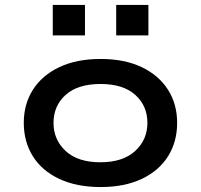

<svg xmlns="http://www.w3.org/2000/svg" viewBox="-20 -746 810 775"><path d="M386 9Q289 9 219 -24Q149 -57 112.5 -115.5Q76 -174 76 -250Q76 -326 113 -384Q150 -442 219.5 -475Q289 -508 386 -508Q483 -508 552 -475Q621 -442 658 -384Q695 -326 695 -250Q695 -174 658.5 -115.5Q622 -57 552.5 -24Q483 9 386 9ZM385 -91Q476 -91 525.5 -136.5Q575 -182 575 -250Q575 -319 526 -363Q477 -407 386 -407Q294 -407 245 -363Q196 -319 196 -250Q196 -182 245 -136.5Q294 -91 385 -91ZM449 -603V-726H579V-603ZM193 -603V-726H323V-603Z"/></svg>

Font: Nunito Sans 7pt Expanded SemiBold
Style: Regular
Weight: 600
Width: 7
Designer: Vernon Adams
Foundry: Vernon Adams
Version: Version 3.101;gftools[0.9.27]